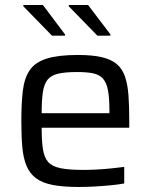

<svg xmlns="http://www.w3.org/2000/svg" viewBox="-20 -737 599 765"><path d="M294 8Q232 8 190.5 0Q149 -8 124 -26.5Q99 -45 86 -75.5Q73 -106 69 -150Q65 -194 65 -254Q65 -325 71 -375.5Q77 -426 98.5 -457.5Q120 -489 166 -503.5Q212 -518 290 -518Q349 -518 386.5 -509Q424 -500 446 -481Q468 -462 478.5 -430.5Q489 -399 492 -355.5Q495 -312 495 -255V-228H146Q146 -176 151 -143Q156 -110 171.5 -92Q187 -74 220.5 -67Q254 -60 312 -60Q336 -60 365 -61.5Q394 -63 423 -66Q452 -69 475 -72V-6Q454 -2 423.5 1Q393 4 359.5 6Q326 8 294 8ZM416 -269V-296Q416 -348 410 -378.5Q404 -409 389.5 -424.5Q375 -440 350 -445Q325 -450 288 -450Q240 -450 212 -443.5Q184 -437 170 -420Q156 -403 151 -371Q146 -339 146 -286H435ZM420 -595H368L254 -712V-717H331L420 -600ZM239 -595H187L73 -712V-717H151L239 -600Z"/></svg>

Font: Saira Thin
Style: Regular
Weight: 400
Version: Version 1.101